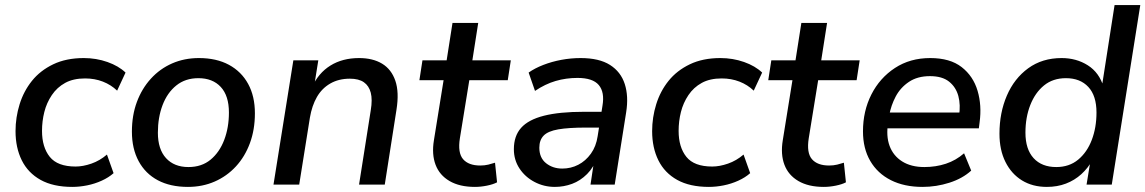

<svg xmlns="http://www.w3.org/2000/svg" viewBox="-20 -725 4498 754"><path d="M264 9Q189 9 139.5 -18.5Q90 -46 65.5 -95.5Q41 -145 41 -210Q41 -264 57 -315.5Q73 -367 105.5 -407.5Q138 -448 189 -472.5Q240 -497 309 -497Q358 -497 402 -481.5Q446 -466 473 -440L440 -369Q416 -392 384 -404.5Q352 -417 314 -417Q268 -417 236 -399.5Q204 -382 183.5 -351.5Q163 -321 154 -285Q145 -249 145 -211Q145 -147 175.5 -109Q206 -71 277 -71Q306 -71 339 -82.5Q372 -94 400 -118L426 -45Q407 -28 379.5 -15.5Q352 -3 322 3Q292 9 264 9Z M718 9Q649 9 600 -17Q551 -43 524.5 -92Q498 -141 498 -208Q498 -272 517.5 -324.5Q537 -377 572.5 -416Q608 -455 656 -476Q704 -497 761 -497Q830 -497 879 -470.5Q928 -444 954.5 -395.5Q981 -347 981 -280Q981 -216 961.5 -163Q942 -110 906.5 -71.5Q871 -33 823 -12Q775 9 718 9ZM720 -69Q772 -69 807 -98Q842 -127 860.5 -175.5Q879 -224 879 -283Q879 -349 847 -383.5Q815 -418 759 -418Q708 -418 672.5 -389.5Q637 -361 618.5 -312.5Q600 -264 600 -204Q600 -139 632 -104Q664 -69 720 -69Z M1054 0 1132 -488H1230L1213 -382H1205Q1230 -438 1277.5 -467.5Q1325 -497 1390 -497Q1444 -497 1480.5 -475Q1517 -453 1532.5 -408Q1548 -363 1537 -294L1491 0H1390L1436 -292Q1443 -334 1436 -361Q1429 -388 1409 -402Q1389 -416 1354 -416Q1310 -416 1277 -397Q1244 -378 1224.5 -344Q1205 -310 1197 -263L1155 0Z M1845 9Q1785 9 1745.5 -14Q1706 -37 1690.5 -78Q1675 -119 1684 -174L1722 -410H1627L1639 -488H1734L1757 -635H1858L1835 -488H1986L1974 -410H1823L1786 -182Q1777 -125 1798.5 -100Q1820 -75 1866 -75Q1883 -75 1897.5 -78.5Q1912 -82 1924 -86L1932 -9Q1917 -1 1892.5 4Q1868 9 1845 9Z M2159 9Q2116 9 2079 -10.5Q2042 -30 2020 -63.5Q1998 -97 1998 -139Q1998 -191 2026.5 -223Q2055 -255 2116 -270.5Q2177 -286 2273 -286H2353L2344 -224H2282Q2213 -224 2172.5 -217Q2132 -210 2115 -192.5Q2098 -175 2098 -145Q2098 -105 2124.5 -84Q2151 -63 2188 -63Q2222 -63 2251 -78Q2280 -93 2300.5 -121.5Q2321 -150 2327 -190L2346 -310Q2355 -363 2331.5 -391Q2308 -419 2248 -419Q2203 -419 2162 -407Q2121 -395 2081 -368L2056 -440Q2080 -457 2113.5 -470Q2147 -483 2184.5 -490Q2222 -497 2260 -497Q2333 -497 2375.5 -470Q2418 -443 2433.5 -395Q2449 -347 2439 -284L2394 0H2299L2315 -107H2325Q2312 -68 2285.5 -41.5Q2259 -15 2226.5 -3Q2194 9 2159 9Z M2764 9Q2689 9 2639.5 -18.5Q2590 -46 2565.5 -95.5Q2541 -145 2541 -210Q2541 -264 2557 -315.5Q2573 -367 2605.5 -407.5Q2638 -448 2689 -472.5Q2740 -497 2809 -497Q2858 -497 2902 -481.5Q2946 -466 2973 -440L2940 -369Q2916 -392 2884 -404.5Q2852 -417 2814 -417Q2768 -417 2736 -399.5Q2704 -382 2683.5 -351.5Q2663 -321 2654 -285Q2645 -249 2645 -211Q2645 -147 2675.5 -109Q2706 -71 2777 -71Q2806 -71 2839 -82.5Q2872 -94 2900 -118L2926 -45Q2907 -28 2879.5 -15.5Q2852 -3 2822 3Q2792 9 2764 9Z M3215 9Q3155 9 3115.5 -14Q3076 -37 3060.5 -78Q3045 -119 3054 -174L3092 -410H2997L3009 -488H3104L3127 -635H3228L3205 -488H3356L3344 -410H3193L3156 -182Q3147 -125 3168.5 -100Q3190 -75 3236 -75Q3253 -75 3267.5 -78.5Q3282 -82 3294 -86L3302 -9Q3287 -1 3262.5 4Q3238 9 3215 9Z M3603 9Q3531 9 3478.5 -17.5Q3426 -44 3397.5 -93Q3369 -142 3369 -209Q3369 -289 3402 -354Q3435 -419 3494.5 -458Q3554 -497 3633 -497Q3711 -497 3756.5 -461.5Q3802 -426 3819 -368.5Q3836 -311 3827 -245L3824 -221H3449L3457 -283H3764L3746 -269Q3753 -313 3743.5 -348Q3734 -383 3707 -404.5Q3680 -426 3632 -426Q3583 -426 3549.5 -403.5Q3516 -381 3497.5 -346Q3479 -311 3472 -272L3468 -245Q3459 -191 3473.5 -152Q3488 -113 3523 -91Q3558 -69 3610 -69Q3655 -69 3694.5 -82Q3734 -95 3766 -123L3794 -55Q3760 -24 3708.5 -7.5Q3657 9 3603 9Z M4091 9Q4035 9 3993.5 -16.5Q3952 -42 3928.5 -89Q3905 -136 3905 -200Q3905 -282 3934 -349.5Q3963 -417 4018 -457Q4073 -497 4149 -497Q4207 -497 4252 -468.5Q4297 -440 4314 -383L4307 -384L4357 -705H4458L4346 0H4247L4263 -98H4271Q4253 -65 4226.5 -41Q4200 -17 4166 -4Q4132 9 4091 9ZM4128 -69Q4179 -69 4214 -98Q4249 -127 4267.5 -175.5Q4286 -224 4286 -283Q4286 -349 4254 -383.5Q4222 -418 4166 -418Q4115 -418 4080 -389.5Q4045 -361 4026 -312.5Q4007 -264 4007 -204Q4007 -139 4039 -104Q4071 -69 4128 -69Z"/></svg>

Font: Nunito Sans 12pt SemiBold
Style: Italic
Weight: 600
Italic angle: -9°
Designer: Vernon Adams
Foundry: Vernon Adams
Version: Version 3.101;gftools[0.9.27]